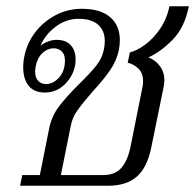

<svg xmlns="http://www.w3.org/2000/svg" viewBox="-20 -592 622 612"><path d="M51 -34H107L137 -184Q145 -222 167.5 -252Q190 -282 232 -324Q268 -359 287 -383Q306 -407 311 -434Q314 -448 314 -461Q314 -494 293 -513Q272 -532 230 -532Q191 -532 157.5 -507Q124 -482 109 -446Q118 -454 132.5 -459.5Q147 -465 160 -465Q190 -465 205.5 -448Q221 -431 221 -403Q221 -362 192.5 -329.5Q164 -297 123 -297Q89 -297 71.5 -318.5Q54 -340 54 -377Q54 -397 58 -414Q66 -454 91.5 -488Q117 -522 156 -543Q195 -564 241 -564Q300 -564 331 -537.5Q362 -511 362 -464Q362 -450 359 -433Q352 -399 331.5 -369Q311 -339 276 -301Q243 -263 227 -240.5Q211 -218 206 -193L174 -34H308Q347 -34 366.5 -56.5Q386 -79 395 -119L435 -319Q436 -324 436 -334Q436 -359 421 -373.5Q406 -388 387 -392L394 -425Q416 -430 442.5 -449.5Q469 -469 490.5 -500.5Q512 -532 520 -572H582Q568 -503 529.5 -464.5Q491 -426 453 -409Q475 -401 489.5 -381.5Q504 -362 504 -336Q504 -331 502 -317L462 -121Q449 -58 416 -29Q383 0 325 0H44ZM187 -399Q187 -418 177 -428Q167 -438 151 -438Q132 -438 116 -423.5Q100 -409 94 -382Q92 -370 92 -364Q92 -345 101.5 -334.5Q111 -324 127 -324Q149 -324 168 -344.5Q187 -365 187 -399Z"/></svg>

Font: Trirong Light
Style: Italic
Weight: 300
Italic angle: -12°
Designer: Katatrad Team
Foundry: CadsonDemak
Version: Version 1.001